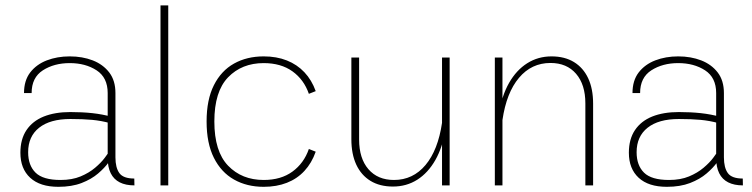

<svg xmlns="http://www.w3.org/2000/svg" viewBox="-20 -701 2842 726"><path d="M243.7 -487.8Q196.3 -487.8 157 -472.7Q117.7 -457.5 94.2 -427Q70.8 -396.5 70.8 -349.1H99.6Q99.6 -407.7 142.1 -435.1Q184.6 -462.4 243.7 -462.4Q303.2 -462.4 345.2 -435.1Q387.2 -407.7 387.2 -349.1V-104Q387.2 -68.8 398.7 -45.9Q410.2 -22.9 432.6 -11.5Q455.1 0 488.3 0L487.8 -25.9Q446.3 -25.9 431.4 -46.4Q416.5 -66.9 416.5 -106V-349.1Q416.5 -396.5 393.1 -427Q369.6 -457.5 330.6 -472.7Q291.5 -487.8 243.7 -487.8ZM413.1 -122.6 396 -132.8Q389.6 -122.6 376 -104.2Q362.3 -85.9 339.6 -66.7Q316.9 -47.4 284.7 -33.9Q252.4 -20.5 209 -20.5Q142.6 -20.5 114.5 -48.1Q86.4 -75.7 86.4 -125.5Q86.4 -185.1 127.9 -218Q169.4 -251 246.1 -251Q293.5 -251 328.1 -247.8Q362.8 -244.6 396 -235.4L404.8 -258.8Q367.7 -269 328.9 -273.2Q290 -277.3 246.1 -277.3Q187.5 -277.3 145.3 -260.3Q103 -243.2 80.1 -209Q57.1 -174.8 57.1 -123.5Q57.1 -63 94.2 -28.8Q131.3 5.4 200.7 5.4Q251.5 5.4 288.6 -9Q325.7 -23.4 350.8 -44.9Q376 -66.4 391.1 -87.6Q406.2 -108.9 413.1 -122.6Z M616.2 0V-680.7H586.9V0Z M977.1 -487.8Q913.6 -487.8 865 -460.7Q816.4 -433.6 788.8 -378.9Q761.2 -324.2 761.2 -241.7Q761.2 -159.2 788.8 -104.2Q816.4 -49.3 865 -22Q913.6 5.4 977.1 5.4Q1025.9 5.4 1064.7 -9.8Q1103.5 -24.9 1131.1 -54.7Q1158.7 -84.5 1173.8 -127.4L1147.9 -137.7Q1129.4 -84 1085.9 -52.2Q1042.5 -20.5 977.1 -20.5Q894.5 -20.5 842.5 -74.5Q790.5 -128.4 790.5 -241.7Q790.5 -355 842.5 -408.7Q894.5 -462.4 977.1 -462.4Q1042.5 -462.4 1085.9 -431.2Q1129.4 -399.9 1147.9 -346.2L1173.8 -356.4Q1158.7 -398.4 1131.1 -427.7Q1103.5 -457 1064.7 -472.4Q1025.9 -487.8 977.1 -487.8Z M1651.4 -483.4V-151.4V0H1680.2V-483.4ZM1308.6 -174.3Q1308.6 -118.7 1327.1 -78.6Q1345.7 -38.6 1380.9 -17.1Q1416 4.4 1465.8 4.4Q1517.1 4.4 1557.9 -21.5Q1598.6 -47.4 1626.2 -95.9Q1653.8 -144.5 1664.6 -212.4L1651.4 -236.3Q1636.2 -133.3 1588.9 -76.9Q1541.5 -20.5 1469.7 -20.5Q1408.2 -20.5 1373 -61.3Q1337.9 -102.1 1337.9 -173.3V-483.4H1308.6Z M1879.9 0V-332V-483.4H1851.1V0ZM2222.7 -309.1Q2222.7 -365.2 2204.1 -405Q2185.5 -444.8 2150.4 -466.3Q2115.2 -487.8 2065.4 -487.8Q2014.6 -487.8 1973.6 -461.9Q1932.6 -436 1905 -387.7Q1877.4 -339.4 1866.7 -271L1879.9 -247.1Q1895 -350.6 1942.4 -406.7Q1989.7 -462.9 2061.5 -462.9Q2123 -462.9 2158.2 -422.1Q2193.4 -381.3 2193.4 -310.1V0H2222.7Z M2544.4 -487.8Q2497.1 -487.8 2457.8 -472.7Q2418.5 -457.5 2395 -427Q2371.6 -396.5 2371.6 -349.1H2400.4Q2400.4 -407.7 2442.9 -435.1Q2485.4 -462.4 2544.4 -462.4Q2604 -462.4 2646 -435.1Q2688 -407.7 2688 -349.1V-104Q2688 -68.8 2699.5 -45.9Q2710.9 -22.9 2733.4 -11.5Q2755.9 0 2789.1 0L2788.6 -25.9Q2747.1 -25.9 2732.2 -46.4Q2717.3 -66.9 2717.3 -106V-349.1Q2717.3 -396.5 2693.8 -427Q2670.4 -457.5 2631.3 -472.7Q2592.3 -487.8 2544.4 -487.8ZM2713.9 -122.6 2696.8 -132.8Q2690.4 -122.6 2676.8 -104.2Q2663.1 -85.9 2640.4 -66.7Q2617.7 -47.4 2585.4 -33.9Q2553.2 -20.5 2509.8 -20.5Q2443.4 -20.5 2415.3 -48.1Q2387.2 -75.7 2387.2 -125.5Q2387.2 -185.1 2428.7 -218Q2470.2 -251 2546.9 -251Q2594.2 -251 2628.9 -247.8Q2663.6 -244.6 2696.8 -235.4L2705.6 -258.8Q2668.5 -269 2629.6 -273.2Q2590.8 -277.3 2546.9 -277.3Q2488.3 -277.3 2446 -260.3Q2403.8 -243.2 2380.9 -209Q2357.9 -174.8 2357.9 -123.5Q2357.9 -63 2395 -28.8Q2432.1 5.4 2501.5 5.4Q2552.2 5.4 2589.4 -9Q2626.5 -23.4 2651.6 -44.9Q2676.8 -66.4 2691.9 -87.6Q2707 -108.9 2713.9 -122.6Z"/></svg>

Font: Estedad-FD-VF Thin
Style: Regular
Weight: 100
Designer: Amin Abedi
Version: Version 5.0